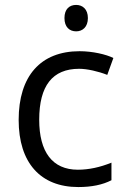

<svg xmlns="http://www.w3.org/2000/svg" viewBox="-20 -754 516 784"><path d="M243.2 -680.2C243.2 -717.3 263.7 -733.9 291 -733.9C316.9 -733.9 338.9 -716.8 338.9 -680.2C338.9 -643.6 316.9 -626 291 -626C263.7 -626 243.2 -643.6 243.2 -680.2ZM418 -448.2C382.3 -462.4 335.9 -473.1 303.2 -473.1C194.3 -473.1 140.1 -403.8 140.1 -265.1C140.1 -133.8 193.8 -61 297.9 -61C342.3 -61 388.2 -70.8 435.1 -89.8V-18.1C399.4 0.5 354 9.8 299.8 9.8C145 9.8 56.2 -89.8 56.2 -264.2C56.2 -443.4 145.5 -544.9 305.2 -544.9C356.4 -544.9 413.6 -532.2 442.9 -517.1Z"/></svg>

Font: OpenSansEmoji
Style: Regular
Weight: 400
Foundry: MorbZ
Version: Version 1.000;PS 001.000;hotconv 1.0.70;makeotf.lib2.5.58329